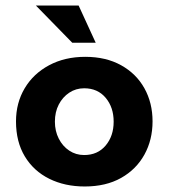

<svg xmlns="http://www.w3.org/2000/svg" viewBox="-20 -664 611 696"><path d="M38 -224Q38 -291 69.5 -344Q101 -397 158 -427.5Q215 -458 289 -458Q364 -458 419 -427.5Q474 -397 503.5 -344Q533 -291 533 -224Q533 -157 503.5 -103.5Q474 -50 419 -19Q364 12 287 12Q215 12 158.5 -16Q102 -44 70 -97Q38 -150 38 -224ZM179 -223Q179 -189 193 -161.5Q207 -134 231 -118Q255 -102 285 -102Q334 -102 363 -136.5Q392 -171 392 -223Q392 -275 363 -309.5Q334 -344 285 -344Q255 -344 231 -328Q207 -312 193 -285Q179 -258 179 -223ZM110 -644H265L327 -509H242Z"/></svg>

Font: Reem Kufi Fun
Style: Bold
Weight: 700
Designer: Khaled Hosny
Version: Version 1.005